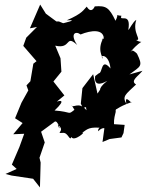

<svg xmlns="http://www.w3.org/2000/svg" viewBox="-20 -585 644 841"><path d="M521 -2 526 -38 450 -43 497 -120 468 -152 419 -193 407 -175 388 -260 341 -199 334 -131 343 -112 372 -120 431 -49 441 -51 429 37 460 24 512 17ZM272 -477 238 -491H227L181 -525L156 -565L111 -461L142 -467L95 -420L82 -384L140 -317L126 -306L113 -229L96 -211L104 -189L74 -135L46 -67L79 -46L38 3L86 1L65 59L32 136L53 155L4 177L31 184L125 198L155 236L158 127L153 106L176 39L160 -8L217 -50C234 -69 251 10 233 -39C271 -10 217 0 256 -3C279 -5 285 36 293 15C304 39 364 -15 338 -2C362 -18 368 -33 439 -23C440 -42 404 -27 411 -10C432 -38 469 -17 482 -17C470 -80 501 -103 479 -106C495 -102 488 -114 557 -138C559 -125 523 -179 534 -129C514 -164 529 -170 576 -215C548 -231 588 -253 604 -275L547 -259C596 -296 608 -293 580 -350C552 -377 556 -354 553 -360C611 -425 609 -388 576 -410C604 -408 558 -441 577 -498C562 -490 546 -454 542 -454C556 -536 499 -486 512 -516C479 -517 505 -531 486 -494C458 -552 445 -561 395 -557C395 -557 381 -521 360 -556C346 -543 344 -527 272 -496C333 -500 251 -482 251 -482ZM306 -104C275 -80 298 -95 219 -101C276 -155 236 -142 229 -140L262 -167L214 -228L249 -271L245 -330L222 -385C294 -368 265 -437 318 -388C285 -437 311 -451 333 -434C379 -453 434 -459 435 -415C433 -421 412 -390 438 -427C401 -371 430 -334 431 -328C411 -344 457 -354 464 -285C422 -335 430 -265 413 -264L397 -252C391 -210 419 -213 450 -231C399 -191 425 -181 425 -195C401 -139 408 -170 402 -98C355 -157 353 -126 359 -102C324 -145 298 -106 293 -126Z"/></svg>

Font: Asimov Aggro
Style: It
Weight: 500
Designer: Google
Version: Version 2.000980; 2014